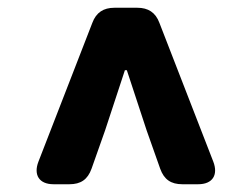

<svg xmlns="http://www.w3.org/2000/svg" viewBox="-20 -747 649 495"><path d="M218 -688 79 -330C66 -296 81 -272 118 -272H159C188 -272 206 -284 216 -312L251 -411L302 -566H307L358 -411L393 -312C403 -284 421 -272 450 -272H491C528 -272 543 -296 530 -330L391 -688C381 -715 362 -727 334 -727H275C247 -727 228 -715 218 -688Z"/></svg>

Font: コーポレート・ロゴ（ラウンド）ver3 Bold
Style: Regular
Weight: 700
Designer: [KANA_main] LOGOTYPE.JP [Source Han Sans] Ryoko NISHIZUKA 西塚涼子 (kana, bopomofo & ideographs); Paul D. Hunt (Latin, Greek
Version: Version 12.001;FEAKit 1.0